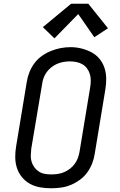

<svg xmlns="http://www.w3.org/2000/svg" viewBox="-20 -998 640 1026"><path d="M253 8Q223 8 194 3Q165 -2 140.5 -15.5Q116 -29 98 -50.5Q80 -72 71 -99Q62 -126 61.5 -155.5Q61 -185 66 -215L123 -560Q127 -586 137 -611.5Q147 -637 163.5 -659.5Q180 -682 203 -698.5Q226 -715 252 -725.5Q278 -736 304 -741Q330 -746 357 -746Q387 -746 415 -739Q443 -732 468 -719Q493 -706 511 -684.5Q529 -663 538 -636Q547 -609 547.5 -579.5Q548 -550 543 -520L486 -175Q482 -149 472 -123.5Q462 -98 445.5 -75.5Q429 -53 406 -36.5Q383 -20 357.5 -9.5Q332 1 305.5 4.5Q279 8 253 8ZM254 -66Q272 -66 289 -68.5Q306 -71 322.5 -78Q339 -85 353.5 -96Q368 -107 379 -122Q390 -137 396 -153.5Q402 -170 405 -187L462 -532Q465 -550 465 -568Q465 -586 460 -602.5Q455 -619 445 -632.5Q435 -646 420.5 -654.5Q406 -663 388.5 -666.5Q371 -670 353 -670Q336 -670 319 -667Q302 -664 285.5 -657Q269 -650 254.5 -638.5Q240 -627 229.5 -612.5Q219 -598 213 -581.5Q207 -565 205 -548L147 -203Q145 -185 144.5 -167Q144 -149 149 -133Q154 -117 164 -103.5Q174 -90 188 -81Q202 -72 219 -69Q236 -66 254 -66ZM271 -793 209 -853 360 -978H452L557 -847L484 -799L398 -923Z"/></svg>

Font: Iosevka Curly Slab ExObl
Style: Regular
Weight: 400
Width: 7
Italic angle: -9°
Monospace: yes
Designer: Belleve Invis
Foundry: Belleve Invis
Version: Version 11.1.0; ttfautohint (v1.8.3)